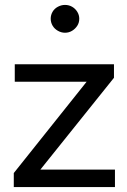

<svg xmlns="http://www.w3.org/2000/svg" viewBox="-20 -760 517 780"><path d="M36 0V-57L332 -428H40V-499H443V-444L144 -71H447V0ZM244 -627Q229 -627 215 -635Q201 -643 193.5 -656Q186 -669 186 -684Q186 -699 193.5 -712Q201 -725 215 -732.5Q229 -740 244 -740Q260 -740 273 -732.5Q286 -725 294 -712Q302 -699 302 -684Q302 -668 294 -655.5Q286 -643 273 -635Q260 -627 244 -627Z"/></svg>

Font: REM Light
Style: Regular
Weight: 300
Designer: Octavio Pardo
Foundry: Ashler Design
Version: Version 1.005;gftools[0.9.28]